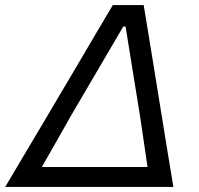

<svg xmlns="http://www.w3.org/2000/svg" viewBox="-44 -733 781 753"><path d="M-23.5 0Q11 -58 48.5 -121.5Q86 -185 121 -243.5L265 -487Q303 -552 334.8 -605.8Q366.5 -659.5 398.5 -713H519.5Q528.5 -659 537.2 -605.8Q546 -552.5 556.5 -487.5L596.5 -240.5Q606 -181.5 616.2 -119.2Q626.5 -57 636 0ZM234 -278.5Q207 -230.5 178 -179.5Q149 -128.5 120 -78H534.5Q527 -128 519.8 -178.8Q512.5 -229.5 505.5 -275.5L448.5 -629H439.5Z"/></svg>

Font: Commissioner
Style: Italic
Weight: 400
Italic angle: -12°
Designer: Kostas Bartsokas
Foundry: Kostas Bartsokas
Version: Version 1.000; ttfautohint (v1.8.3)